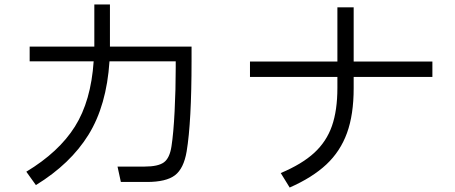

<svg xmlns="http://www.w3.org/2000/svg" viewBox="-20 -817 2040 861"><path d="M839 -608V-544Q839 -270 817 -138Q804 -61 764.5 -31Q725 -1 639 -1H522L507 -70H628Q689 -70 715 -89Q741 -108 749 -161Q758 -219 763 -317.5Q768 -416 768 -513V-542H471Q458 -344 377 -213Q296 -82 141 13L98 -47Q244 -135 316 -249.5Q388 -364 400 -542H113V-608H403V-622V-797H473V-619V-608Z M1919 -541V-472H1566V-421Q1566 -303 1536 -220.5Q1506 -138 1443.5 -79.5Q1381 -21 1279 24L1239 -41Q1334 -81 1389 -131.5Q1444 -182 1468.5 -252Q1493 -322 1493 -423V-472H1101V-541H1493V-784H1566V-541Z"/></svg>

Font: PlemolJP35 Console
Style: Regular
Weight: 400
Version: v2.0.3; ttfautohint (v1.8.4.7-5d5b-dirty) -l 6 -r 45 -G 200 